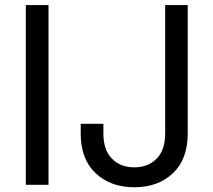

<svg xmlns="http://www.w3.org/2000/svg" viewBox="-20 -748 863 777"><path d="M176.3 -727.5V0H84.5V-727.5ZM523.4 9.8Q427.7 9.8 367.2 -46.9Q306.6 -103.5 306.6 -208V-247.1H398.4V-208Q398.4 -141.1 432.9 -106Q467.3 -70.8 523.4 -70.8Q579.6 -70.8 614 -106Q648.4 -141.1 648.4 -208V-727.5H739.7V-208Q739.7 -103.5 679.7 -46.9Q619.6 9.8 523.4 9.8Z"/></svg>

Font: Inter 18pt
Style: Regular
Weight: 400
Designer: Rasmus Andersson
Foundry: rsms
Version: Version 4.001;git-66647c0bb